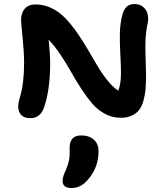

<svg xmlns="http://www.w3.org/2000/svg" viewBox="-20 -632 833 957"><path d="M130.9 -43Q100.6 -43 85.7 -58.8Q70.8 -74.7 70.8 -101.1Q70.8 -113.8 75.4 -132.3Q80.1 -150.9 85.4 -169.9Q90.8 -189 95.5 -229.5Q100.1 -270 100.1 -321.8Q100.1 -370.1 92.5 -445.6Q85 -521 85 -530.8Q85 -567.4 103.3 -588.6Q121.6 -609.9 158.2 -609.9Q200.7 -609.9 239.5 -590.3Q278.3 -570.8 308.8 -538.1Q339.4 -505.4 366.9 -465.3Q394.5 -425.3 419.7 -381.8Q444.8 -338.4 468 -299.8Q491.2 -261.2 517.8 -228.5Q544.4 -195.8 569.8 -180.2Q583 -213.9 583 -269Q583 -301.8 579.6 -364.7Q576.2 -427.7 577.6 -471.2Q579.1 -514.6 588.9 -554.2Q596.2 -584 610.8 -597.9Q625.5 -611.8 649.9 -611.8Q677.7 -611.8 694.8 -596.4Q711.9 -581.1 716.3 -559.8Q720.7 -538.6 715.8 -515.1Q707 -472.2 705.3 -435.3Q703.6 -398.4 705.8 -341.1Q708 -283.7 708 -255.9Q708 -215.8 705.3 -186.3Q702.6 -156.7 694.6 -128.7Q686.5 -100.6 672.9 -83.3Q659.2 -65.9 636 -55.4Q612.8 -44.9 581.1 -44.9Q539.6 -44.9 502.9 -64.7Q466.3 -84.5 439.7 -115.7Q413.1 -147 385 -189.7Q356.9 -232.4 334.5 -273.2Q312 -314 281.7 -359.1Q251.5 -404.3 222.2 -434.1Q230 -363.8 230 -314Q230 -184.6 199.2 -95.2Q180.2 -43 130.9 -43ZM336.9 305.2Q292 305.2 292 270Q292 248.5 308.1 215.8Q312.5 205.6 315.9 196Q319.3 186.5 321.5 177Q323.7 167.5 325 161.4Q326.2 155.3 326.7 145.3Q327.1 135.3 327.1 131.8Q327.1 128.4 327.1 116.7Q327.1 105 327.1 103Q327.1 74.7 341.3 58.8Q355.5 43 384.8 43Q423.8 43 447.5 64Q471.2 85 471.2 121.1Q471.2 205.1 416 266.1Q382.3 305.2 336.9 305.2Z"/></svg>

Font: Shantell Sans Irregular
Style: Regular
Weight: 600
Designer: Stephen Nixon, Anya Danilova, Shantell Martin
Foundry: Arrow Type
Version: Version 1.006;[9816181b4]